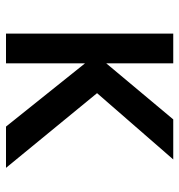

<svg xmlns="http://www.w3.org/2000/svg" viewBox="1 -593 598 640"><g transform="rotate(90 300.0 -273.0)"><path d="M191 -257.5V6H92V-551.5H191V-328L378 -551.5H511.5L290.5 -297.5L539.5 6H402Z"/></g></svg>

Font: JuliaMono SemiBold
Style: Regular
Weight: 600
Monospace: yes
Designer: cormullion
Foundry: corm
Version: Version 0.055; ttfautohint (v1.8.4)